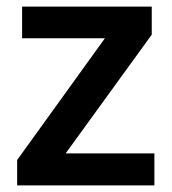

<svg xmlns="http://www.w3.org/2000/svg" viewBox="-20 -562 521 582"><path d="M448 0H32V-77L298 -446H47V-542H440V-457L179 -97H448Z"/></svg>

Font: Noto Sans Bassa Vah SemiBold
Style: Regular
Weight: 600
Designer: Monotype Design Team
Foundry: Monotype Imaging Inc.
Version: Version 2.002; ttfautohint (v1.8.4.7-5d5b)